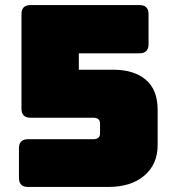

<svg xmlns="http://www.w3.org/2000/svg" viewBox="-20 -740 687 760"><path d="M409 0H91Q55 0 55 -36V-153Q55 -189 91 -189H349Q376 -189 376 -212V-251Q376 -274 349 -274H101Q65 -274 65 -310V-684Q65 -720 101 -720H532Q568 -720 568 -684V-565Q568 -529 532 -529H292V-464H429Q510 -464 557 -424.5Q604 -385 604 -305V-166Q604 -90 551.5 -45Q499 0 409 0Z"/></svg>

Font: Bungee Spice
Style: Regular
Weight: 400
Designer: David Jonathan Ross
Foundry: David Jonathan Ross
Version: Version 2.000